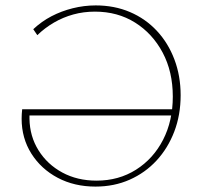

<svg xmlns="http://www.w3.org/2000/svg" viewBox="-20 -684 748 710"><path d="M333 6Q255 6 193.5 -26.5Q132 -59 96 -116Q60 -173 60 -245Q60 -254 60.5 -262.5Q61 -271 62 -280L91 -270Q89 -265 89 -258.5Q89 -252 89 -245Q90 -180 122.5 -128Q155 -76 210.5 -46Q266 -16 337 -16Q419 -16 483 -56.5Q547 -97 583 -167Q619 -237 619 -327Q619 -419 581.5 -489.5Q544 -560 479.5 -600.5Q415 -641 331 -641Q289 -641 251 -630.5Q213 -620 179.5 -600.5Q146 -581 118 -554L103 -576Q134 -605 170.5 -624Q207 -643 249 -653.5Q291 -664 334 -664Q403 -664 460.5 -639.5Q518 -615 560 -570Q602 -525 625 -464Q648 -403 648 -332Q648 -259 624.5 -197.5Q601 -136 559 -90.5Q517 -45 459.5 -19.5Q402 6 333 6ZM75 -257 62 -280H627V-257Z"/></svg>

Font: Ysabeau Office Thin
Style: Regular
Weight: 250
Designer: Christian Thalmann (Catharsis Fonts)
Version: Version 2.001;gftools[0.9.30]; featfreeze: tnum,lnum,ss02